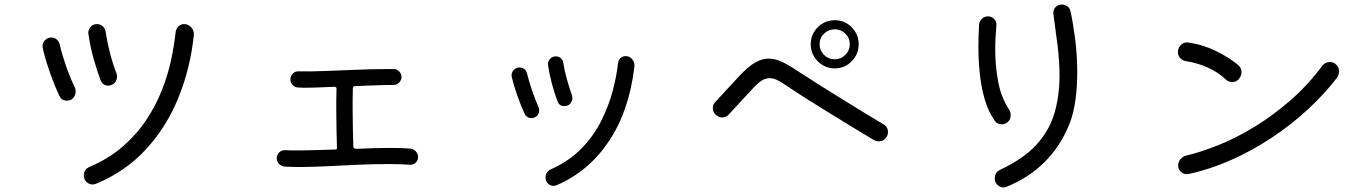

<svg xmlns="http://www.w3.org/2000/svg" viewBox="-20 -793 6040 845"><path d="M402 16Q395 19 387 19Q373 19 361 8Q349 -3 349 -21Q349 -48 375 -59Q459 -95 520 -148Q581 -201 623 -264Q665 -327 692 -395Q719 -463 733 -529Q747 -595 753 -652Q755 -667 765.5 -677Q776 -687 790 -687Q809 -687 822 -672Q835 -657 833 -638Q818 -494 766 -365Q714 -236 623.5 -137Q533 -38 402 16ZM473 -420Q469 -419 465 -417.5Q461 -416 457 -416Q433 -416 423 -439Q408 -478 392.5 -533Q377 -588 369 -644Q367 -661 378 -674Q389 -687 407 -687Q421 -687 432 -677.5Q443 -668 445 -652Q452 -606 464.5 -558Q477 -510 492 -472Q495 -465 495 -455Q495 -445 489.5 -435Q484 -425 473 -420ZM275 -350Q251 -350 242 -370Q220 -416 199.5 -474.5Q179 -533 168 -582Q167 -585 167 -590Q167 -605 178.5 -616.5Q190 -628 206 -628Q220 -628 230 -619Q240 -610 243 -596Q253 -553 271 -501.5Q289 -450 309 -409Q313 -401 313 -390Q313 -375 303 -362.5Q293 -350 275 -350Z M1786 -139Q1800 -138 1810 -127Q1820 -116 1820 -102Q1820 -87 1809.5 -77Q1799 -67 1784 -68Q1741 -71 1689 -71Q1626 -71 1557 -68Q1488 -65 1421 -61.5Q1354 -58 1295 -58Q1278 -58 1262 -58.5Q1246 -59 1231 -60Q1217 -62 1207.5 -72.5Q1198 -83 1198 -97Q1198 -112 1209 -122.5Q1220 -133 1236 -132Q1250 -131 1264 -131Q1278 -131 1293 -131Q1330 -131 1371 -132.5Q1412 -134 1455 -135Q1465 -135 1463 -144Q1462 -179 1461 -219.5Q1460 -260 1460 -300Q1460 -328 1460 -354Q1460 -380 1461 -402Q1461 -411 1452 -411Q1419 -410 1388 -408.5Q1357 -407 1330 -407Q1320 -407 1310 -407Q1300 -407 1291 -408Q1277 -409 1267.5 -419.5Q1258 -430 1258 -443Q1258 -459 1269 -469.5Q1280 -480 1295 -479Q1344 -478 1411 -480.5Q1478 -483 1549 -486Q1620 -489 1680 -489H1713Q1727 -489 1737 -478.5Q1747 -468 1747 -454Q1747 -440 1736.5 -429.5Q1726 -419 1711 -419Q1676 -419 1632.5 -417.5Q1589 -416 1542 -414Q1533 -414 1533 -405Q1532 -383 1532 -357.5Q1532 -332 1532 -304Q1532 -265 1533 -224Q1534 -183 1535 -147Q1537 -138 1547 -138Q1587 -140 1626 -141Q1665 -142 1701 -142Q1747 -142 1786 -139Z M2430 22Q2424 25 2416 25Q2403 25 2392 15Q2381 5 2381 -12Q2381 -37 2405 -48Q2485 -84 2539 -139.5Q2593 -195 2626 -261Q2659 -327 2676.5 -393Q2694 -459 2700 -516Q2702 -530 2711.5 -538Q2721 -546 2733 -546Q2752 -546 2763 -531.5Q2774 -517 2772 -500Q2749 -304 2659.5 -171Q2570 -38 2430 22ZM2464 -326Q2442 -326 2434 -346Q2421 -380 2409.5 -422.5Q2398 -465 2392 -506Q2390 -521 2400 -533Q2410 -545 2426 -545Q2438 -545 2448 -537Q2458 -529 2459 -516Q2465 -479 2475.5 -442Q2486 -405 2496 -377Q2499 -370 2499 -362Q2499 -349 2490 -337.5Q2481 -326 2464 -326ZM2335 -277Q2328 -273 2318 -273Q2310 -273 2302 -277.5Q2294 -282 2290 -290Q2273 -326 2257 -371.5Q2241 -417 2232 -455Q2229 -471 2239.5 -483.5Q2250 -496 2266 -496Q2293 -496 2300 -468Q2308 -435 2321.5 -395.5Q2335 -356 2349 -324Q2351 -320 2352 -316Q2353 -312 2353 -308Q2353 -287 2335 -277Z M3654 -492Q3610 -492 3579 -523.5Q3548 -555 3548 -598Q3548 -642 3579 -673Q3610 -704 3654 -704Q3698 -704 3728.5 -673Q3759 -642 3759 -598Q3759 -555 3728.5 -523.5Q3698 -492 3654 -492ZM3654 -532Q3681 -532 3700.5 -551.5Q3720 -571 3720 -598Q3720 -626 3700.5 -645Q3681 -664 3654 -664Q3626 -664 3606.5 -645Q3587 -626 3587 -598Q3587 -571 3606.5 -551.5Q3626 -532 3654 -532ZM3827 -176Q3797 -194 3747.5 -224Q3698 -254 3641 -289Q3584 -324 3529.5 -358.5Q3475 -393 3434 -421Q3414 -435 3397.5 -442Q3381 -449 3367 -449Q3348 -449 3330 -437Q3312 -425 3289 -399L3188 -290Q3176 -276 3158 -276Q3144 -276 3131 -287Q3117 -299 3117 -317Q3117 -333 3128 -344L3237 -462Q3273 -500 3303 -517.5Q3333 -535 3362 -535Q3390 -535 3420 -521.5Q3450 -508 3488 -482Q3526 -457 3578.5 -424Q3631 -391 3686.5 -356.5Q3742 -322 3790 -293Q3838 -264 3868 -246Q3888 -235 3888 -211Q3888 -200 3882 -191Q3871 -171 3847 -171Q3835 -171 3827 -176Z M4410 29Q4404 32 4396 32Q4382 32 4370 21Q4358 10 4358 -7Q4358 -36 4384 -47Q4488 -96 4544 -159Q4600 -222 4621.5 -298Q4643 -374 4643 -458Q4643 -523 4634.5 -592Q4626 -661 4616 -732Q4614 -749 4625 -761Q4636 -773 4652 -773Q4666 -773 4677 -765.5Q4688 -758 4691 -744Q4702 -696 4711.5 -623.5Q4721 -551 4721 -474Q4721 -412 4713 -352.5Q4705 -293 4686 -246Q4646 -147 4575.5 -78Q4505 -9 4410 29ZM4414 -255Q4404 -246 4388 -246Q4369 -246 4358 -261Q4329 -303 4313.5 -357Q4298 -411 4292 -469.5Q4286 -528 4286 -585Q4286 -638 4289 -684Q4290 -699 4301 -710Q4312 -721 4328 -721Q4345 -721 4356 -709Q4367 -697 4365 -680Q4363 -655 4361.5 -628.5Q4360 -602 4360 -574Q4360 -506 4372.5 -436Q4385 -366 4421 -311Q4428 -300 4428 -286Q4428 -266 4414 -255Z M5431 -444Q5421 -432 5403 -432Q5386 -432 5374 -444Q5340 -476 5295 -496Q5250 -516 5199 -524Q5185 -526 5174.5 -537Q5164 -548 5164 -563Q5164 -582 5177 -595Q5190 -608 5209 -606Q5274 -597 5333.5 -567.5Q5393 -538 5430 -506Q5444 -494 5444 -475Q5444 -459 5431 -444ZM5210 -27Q5193 -24 5179 -35Q5165 -46 5165 -64Q5165 -79 5174.5 -91.5Q5184 -104 5200 -108Q5267 -124 5345 -155.5Q5423 -187 5503 -236Q5583 -285 5659.5 -351.5Q5736 -418 5800 -504Q5812 -520 5832 -520Q5848 -520 5857 -512Q5873 -500 5873 -478Q5873 -463 5865 -452Q5810 -380 5736.5 -312Q5663 -244 5577 -187Q5491 -130 5397.5 -88.5Q5304 -47 5210 -27Z"/></svg>

Font: Kiwi Maru
Style: Regular
Weight: 400
Designer: Hiroki-Chan
Version: Version 1.100